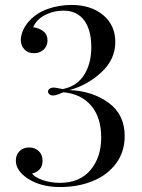

<svg xmlns="http://www.w3.org/2000/svg" viewBox="-20 -742 575 776"><path d="M446 -572Q446 -502 390 -450Q334 -398 261 -378Q354 -374 419 -326.5Q484 -279 484 -192Q484 -129 449.5 -82Q415 -35 355.5 -10.5Q296 14 223 14Q144 14 91 -21Q44 -53 44 -93Q44 -116 59 -131Q74 -146 98 -146Q121 -146 136.5 -131.5Q152 -117 152 -92Q152 -71 140.5 -58Q129 -45 110 -41Q119 -26 151.5 -14.5Q184 -3 222 -3Q302 -3 345.5 -54.5Q389 -106 389 -186Q389 -268 348 -315.5Q307 -363 236 -369Q229 -366 216 -361Q203 -356 195 -356Q185 -356 179.5 -361Q174 -366 174 -372Q174 -378 180 -383Q186 -388 197 -388Q204 -388 215 -385.5Q226 -383 234 -382Q292 -394 320.5 -440Q349 -486 349 -551Q349 -621 320 -660Q291 -699 236 -699Q197 -699 162.5 -681.5Q128 -664 114 -632Q140 -628 156 -615Q172 -602 172 -579Q172 -556 156.5 -541.5Q141 -527 117 -527Q92 -527 78 -543Q64 -559 64 -581Q64 -598 73 -619Q82 -640 99 -658Q128 -690 173.5 -706Q219 -722 269 -722Q348 -722 397 -681Q446 -640 446 -572Z"/></svg>

Font: Myanmar April Display
Style: Regular
Weight: 400
Designer: Khon Soe Zaw Thu
Foundry: Myanmar OS
Version: Version 2.50 April 12, 2019